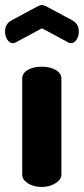

<svg xmlns="http://www.w3.org/2000/svg" viewBox="-43 -740 332 760"><path d="M122 -476Q155 -476 177.5 -463Q200 -450 200 -429V-48Q200 -30 177 -15Q154 0 122 0Q89 0 67 -14.5Q45 -29 45 -48V-429Q45 -450 66.5 -463Q88 -476 122 -476ZM123 -628 19 -572Q13 -569 8 -569Q-5 -569 -14 -583Q-23 -597 -23 -615Q-23 -645 2 -659L106 -715Q116 -720 123 -720Q130 -720 140 -715L244 -659Q269 -645 269 -615Q269 -597 260 -583Q251 -569 238 -569Q233 -569 227 -572Z"/></svg>

Font: Dosis
Style: ExtraBold
Weight: 800
Designer: EdgarTolentino, PabloImpallari, IginoMarini
Foundry: EdgarTolentino, PabloImpallari, IginoMarini
Version: Version 1.007